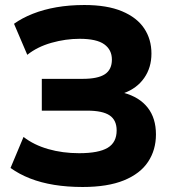

<svg xmlns="http://www.w3.org/2000/svg" viewBox="-20 -736 703 767"><path d="M310 11Q249 11 196.5 2.5Q144 -6 100.5 -23Q57 -40 22 -65L74 -189Q115 -157 172.5 -140.5Q230 -124 296 -124Q374 -124 410 -145.5Q446 -167 446 -215Q446 -256 418 -275Q390 -294 328 -294H147V-421H310Q371 -421 399 -439.5Q427 -458 427 -498Q427 -537 396.5 -559Q366 -581 298 -581Q242 -581 185.5 -565Q129 -549 89 -517L36 -641Q68 -664 111 -681Q154 -698 205.5 -707Q257 -716 317 -716Q408 -716 467.5 -691Q527 -666 556 -622.5Q585 -579 585 -522Q585 -466 556 -424.5Q527 -383 475 -364V-365Q537 -348 570 -306Q603 -264 603 -199Q603 -137 571.5 -89.5Q540 -42 475 -15.5Q410 11 310 11Z"/></svg>

Font: Nunito Sans 8pt ExtraBold
Style: Regular
Weight: 800
Version: Version 3.101;gftools[0.9.27]